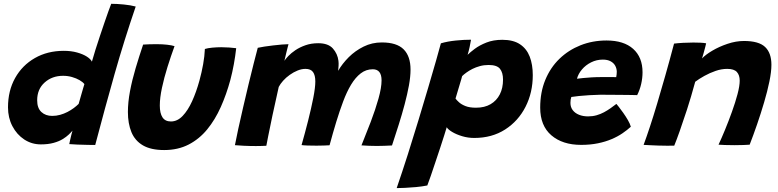

<svg xmlns="http://www.w3.org/2000/svg" viewBox="-20 -740 3989 984"><path d="M335 -1.5Q336.5 -8.5 339.2 -21.5Q342 -34.5 345.5 -48.2Q349 -62 351.5 -70.5Q344.5 -62 332.2 -50.2Q320 -38.5 301.2 -27Q282.5 -15.5 254.8 -7.8Q227 0 189.5 0Q142.5 0 104.2 -25.2Q66 -50.5 43.5 -93.5Q21 -136.5 21 -190Q21 -275 57.5 -340.2Q94 -405.5 158.8 -442.5Q223.5 -479.5 307 -479.5Q344.5 -479.5 375 -471Q405.5 -462.5 425.2 -449.8Q445 -437 451 -424Q458.5 -451.5 469.5 -486Q480.5 -520.5 492.5 -556.5Q504.5 -592.5 515.8 -625.5Q527 -658.5 536.2 -683.8Q545.5 -709 550 -720.5Q579 -720.5 614.5 -717Q650 -713.5 675.5 -706.5Q616.5 -534 567.2 -360.5Q518 -187 468 3Q456 3 430.2 2.5Q404.5 2 377.5 1Q350.5 0 335 -1.5ZM247.5 -146Q268.5 -146 288.2 -151.5Q308 -157 325.8 -166.2Q343.5 -175.5 358 -186.2Q372.5 -197 383 -207.5Q386 -217.5 390 -231.8Q394 -246 398.2 -260.5Q402.5 -275 406.2 -288Q410 -301 412.5 -309Q404.5 -319.5 387.8 -329.2Q371 -339 349.2 -345.2Q327.5 -351.5 303.5 -351.5Q247 -351.5 208.8 -317.2Q170.5 -283 170.5 -226Q170.5 -186 192 -166Q213.5 -146 247.5 -146Z M1030 -489Q1044 -493.5 1068 -495.8Q1092 -498 1114 -498Q1133 -498 1155 -496.5Q1177 -495 1190.5 -493Q1186 -452.5 1178.5 -411.2Q1171 -370 1160.5 -330Q1140.5 -256.5 1111.5 -191.5Q1082.5 -126.5 1042 -77Q1001.5 -27.5 946.8 0.8Q892 29 821.5 29Q753.5 29 712.5 5Q671.5 -19 653.5 -63Q635.5 -107 635.5 -166Q635.5 -215.5 646.2 -272.5Q657 -329.5 675 -390.2Q693 -451 713.5 -511.5Q727.5 -512.5 748.8 -513.2Q770 -514 787 -513.5Q812 -513.5 836.5 -510.8Q861 -508 874.5 -503.5Q856 -453 838.5 -397.2Q821 -341.5 810 -289.8Q799 -238 799 -199Q799 -159.5 812.8 -138.5Q826.5 -117.5 856 -117.5Q889 -117.5 916 -145.8Q943 -174 964.5 -221.2Q986 -268.5 1002 -326.5Q1014 -370.5 1021.2 -411.2Q1028.5 -452 1030 -489Z M1184 4Q1190 -28.5 1201 -79Q1212 -129.5 1225.8 -188.8Q1239.5 -248 1253.5 -306.5Q1267.5 -365 1280.2 -414.8Q1293 -464.5 1301 -495Q1313.5 -498 1334.8 -501.2Q1356 -504.5 1379.8 -507.2Q1403.5 -510 1424.8 -511.8Q1446 -513.5 1458.5 -513.5Q1456.5 -505.5 1453.2 -493.2Q1450 -481 1447 -468.2Q1444 -455.5 1441.5 -445Q1439 -434.5 1437.5 -428.5Q1443.5 -438 1457.8 -453Q1472 -468 1494.2 -483Q1516.5 -498 1545.8 -508.2Q1575 -518.5 1611 -518.5Q1662 -518.5 1686 -491.5Q1710 -464.5 1714.5 -428.5Q1716 -416 1715.2 -402.8Q1714.5 -389.5 1713 -377Q1734 -413.5 1767.2 -446.8Q1800.5 -480 1843.5 -501.2Q1886.5 -522.5 1936.5 -522.5Q2013.5 -522.5 2048.8 -487Q2084 -451.5 2084 -383.5Q2084 -347.5 2075.8 -302.2Q2067.5 -257 2054 -206Q2040.5 -155 2023.5 -101.2Q2006.5 -47.5 1989 5.5Q1970.5 6.5 1950.8 7.2Q1931 8 1912 8Q1892 8 1872 7.2Q1852 6.5 1832.5 5Q1856 -52.5 1880 -115.5Q1904 -178.5 1919.8 -234.8Q1935.5 -291 1935.5 -328Q1935.5 -385 1890.5 -385Q1856 -385 1828.8 -364Q1801.5 -343 1779.2 -306Q1757 -269 1738.8 -220.2Q1720.5 -171.5 1703.5 -116Q1695 -88 1686.2 -57.5Q1677.5 -27 1669 4.5Q1658.5 5 1640.2 5.8Q1622 6.5 1602 6.5Q1578.5 6.5 1556.5 5.8Q1534.5 5 1525.5 3.5Q1543 -58 1559 -121.2Q1575 -184.5 1585.5 -237.8Q1596 -291 1596 -322.5Q1596 -354.5 1584.2 -370.8Q1572.5 -387 1545.5 -387Q1526 -387 1505 -378.5Q1484 -370 1464.8 -356.2Q1445.5 -342.5 1431 -326.2Q1416.5 -310 1408.5 -294.5Q1390.5 -215 1376.5 -149.2Q1362.5 -83.5 1354.5 -42.2Q1346.5 -1 1345 7Q1339.5 7.5 1322 8Q1304.5 8.5 1291.5 8.5Q1259.5 8.5 1228.8 7Q1198 5.5 1184 4Z M2013 224Q2041 142.5 2069.8 52.5Q2098.5 -37.5 2125.2 -126Q2152 -214.5 2175 -292.5Q2198 -370.5 2214.8 -429.2Q2231.5 -488 2239.5 -518Q2273.5 -528 2315 -532.2Q2356.5 -536.5 2394 -536.5Q2391.5 -520.5 2386.8 -498.8Q2382 -477 2376.5 -459Q2389 -471.5 2413.2 -489.8Q2437.5 -508 2473 -522Q2508.5 -536 2554.5 -536Q2610.5 -536 2644.8 -513.2Q2679 -490.5 2694.8 -449.8Q2710.5 -409 2710.5 -355Q2710.5 -266 2673.5 -193Q2636.5 -120 2569 -76.5Q2501.5 -33 2410.5 -33Q2378.5 -33 2348.5 -42Q2318.5 -51 2297 -64Q2275.5 -77 2269.5 -88Q2266 -76 2257 -47.5Q2248 -19 2236 17.5Q2224 54 2211.2 91.8Q2198.5 129.5 2187.8 161.2Q2177 193 2170 210.5Q2142.5 216 2112 218.8Q2081.5 221.5 2055 222.8Q2028.5 224 2013 224ZM2419.5 -188Q2463.5 -188 2494.2 -206Q2525 -224 2541.5 -256.2Q2558 -288.5 2558 -332Q2558 -367.5 2542.5 -387.2Q2527 -407 2484 -407Q2460.5 -407 2439.5 -401.2Q2418.5 -395.5 2401.2 -386.8Q2384 -378 2370.5 -368.2Q2357 -358.5 2348.5 -350Q2347 -344.5 2343.8 -333Q2340.5 -321.5 2336 -306.8Q2331.5 -292 2327.2 -277.5Q2323 -263 2319.5 -251.5Q2316 -240 2314.5 -235Q2320.5 -226.5 2332.8 -215.5Q2345 -204.5 2366 -196.2Q2387 -188 2419.5 -188Z M3213 -90.5Q3194.5 -73.5 3170 -56.8Q3145.5 -40 3114.2 -26.8Q3083 -13.5 3044 -5.5Q3005 2.5 2958.5 2.5Q2863 2.5 2805.8 -46.5Q2748.5 -95.5 2748.5 -188.5Q2748.5 -267 2774.5 -330.2Q2800.5 -393.5 2847 -438.5Q2893.5 -483.5 2955.2 -508Q3017 -532.5 3088.5 -532.5Q3177 -532.5 3225 -489.5Q3273 -446.5 3273 -369.5Q3273 -340 3266 -309.5Q3259 -279 3245.5 -252.5Q3239 -253 3214.2 -253.2Q3189.5 -253.5 3158.2 -253.8Q3127 -254 3099 -254.2Q3071 -254.5 3057.5 -254.5Q3029.5 -254 3000.5 -252.2Q2971.5 -250.5 2947.2 -248Q2923 -245.5 2908 -243Q2903.5 -231 2903.5 -212.5Q2903.5 -191 2915.2 -175.5Q2927 -160 2947.5 -151.8Q2968 -143.5 2994 -143.5Q3017 -143.5 3037.2 -149.2Q3057.5 -155 3075.2 -164.5Q3093 -174 3108.8 -185.2Q3124.5 -196.5 3139 -207.5Q3141.5 -205 3151.5 -192.2Q3161.5 -179.5 3174.2 -161.5Q3187 -143.5 3198 -124.5Q3209 -105.5 3213 -90.5ZM2937 -336.5Q2949 -338 2968 -340Q2987 -342 3011.8 -343.5Q3036.5 -345 3064.5 -345Q3081 -345.5 3096.2 -345.2Q3111.5 -345 3123 -345Q3134.5 -345 3138 -344.5Q3139.5 -351 3140.2 -358.5Q3141 -366 3141 -373Q3140.5 -389.5 3132.8 -403.5Q3125 -417.5 3109.2 -426Q3093.5 -434.5 3069.5 -434.5Q3037.5 -434.5 3009.5 -420.5Q2981.5 -406.5 2962.5 -384Q2943.5 -361.5 2937 -336.5Z M3435.5 6.5Q3420 7 3398 6.8Q3376 6.5 3353.5 6Q3335.5 5.5 3311.5 4.2Q3287.5 3 3278.5 2.5Q3294 -39.5 3311.5 -92.5Q3329 -145.5 3348.2 -210Q3367.5 -274.5 3389.2 -351Q3411 -427.5 3434.5 -516.5Q3454 -519 3480.8 -520.5Q3507.5 -522 3533.5 -522Q3552.5 -522 3569.5 -521.2Q3586.5 -520.5 3599 -518Q3598 -513.5 3594.5 -499.2Q3591 -485 3586.2 -468.5Q3581.5 -452 3578 -440.5Q3595.5 -459.5 3630.5 -480.2Q3665.5 -501 3708.8 -515.5Q3752 -530 3793 -530Q3869 -530 3901.2 -499.2Q3933.5 -468.5 3933.5 -408Q3933.5 -372.5 3923.2 -322.5Q3913 -272.5 3896.2 -215.8Q3879.5 -159 3860 -102.5Q3840.5 -46 3822 1.5Q3811.5 2.5 3790 3.2Q3768.5 4 3744 4Q3718.5 4 3695.8 3.2Q3673 2.5 3662.5 1.5Q3677 -29.5 3695.5 -74.2Q3714 -119 3731.2 -167Q3748.5 -215 3759.8 -257.5Q3771 -300 3771 -326.5Q3771 -355 3756.5 -371Q3742 -387 3707 -387Q3677.5 -387 3647.2 -376.5Q3617 -366 3590 -351Q3563 -336 3543 -321Q3521.5 -242 3500.8 -178.2Q3480 -114.5 3463.5 -68Q3447 -21.5 3435.5 6.5Z"/></svg>

Font: Grandstander Thin
Style: Bold Italic
Weight: 700
Italic angle: -15°
Version: Version 1.200